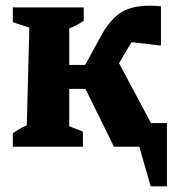

<svg xmlns="http://www.w3.org/2000/svg" viewBox="-20 -515 621 674"><path d="M25 0V-47Q46 -63 74 -75L83 -418L25 -437V-489H274V-442Q253 -427 223 -415V-287H279L333 -386Q359 -436 396.5 -465.5Q434 -495 507 -495Q523 -495 545 -493V-355L442 -367Q439 -362 435 -356Q431 -350 428 -344L398 -293L510 -83H566V139H509L469 0H380L280 -203H223V-72L271 -53V0Z"/></svg>

Font: Piazzolla
Style: Bold
Weight: 700
Designer: Juan Pablo del Peral
Foundry: Huerta Tipografica
Version: Version 1.330